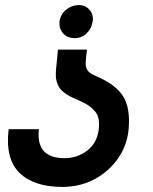

<svg xmlns="http://www.w3.org/2000/svg" viewBox="-20 -539 602 755"><path d="M288 -519Q315 -520 332 -500.5Q349 -481 344 -453Q340 -426 319.5 -407Q299 -388 272 -389Q244 -390 228 -408Q212 -426 214 -453Q217 -481 238.5 -499.5Q260 -518 288 -519ZM208 -344H322Q318 -312 317 -293Q316 -274 324.5 -262Q333 -250 359 -239Q433 -208 463 -162Q493 -116 486 -34Q481 30 445.5 82Q410 134 353 165Q296 196 225 196Q114 196 57 141Q0 86 14 -31H133Q120 83 234 83Q284 83 322.5 53.5Q361 24 368 -28Q374 -75 356 -98Q338 -121 311 -134Q289 -145 265 -155.5Q241 -166 223 -183Q205 -200 200 -232Q199 -246 200 -262Z"/></svg>

Font: Kulim Park
Style: Bold Italic
Weight: 700
Italic angle: -8°
Designer: Noponies / Dale Sattler
Foundry: Noponies
Version: Version 1.000; ttfautohint (v1.8.3)